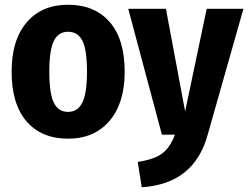

<svg xmlns="http://www.w3.org/2000/svg" viewBox="-20 -568 1047 810"><path d="M506 -265Q506 -133 442 -58Q378 17 267 17Q155 17 92 -56Q29 -129 29 -266Q29 -399 92.5 -473.5Q156 -548 267 -548Q379 -548 442.5 -475.5Q506 -403 506 -265ZM188 -266Q188 -174 207 -135Q226 -96 267 -96Q308 -96 327.5 -135.5Q347 -175 347 -265Q347 -357 328 -395.5Q309 -434 267 -434Q226 -434 207 -395Q188 -356 188 -266ZM856 1Q799 208 578 222L561 115Q630 105 664 79.5Q698 54 718 0H663L521 -531H680L761 -98L852 -531H1007Z"/></svg>

Font: Fira Sans Condensed
Style: Bold
Weight: 700
Width: 3
Designer: bBox Type GmbH & Carrois Corporate GbR & Edenspiekermann AG
Foundry: bBox Type GmbH & Carrois Corporate GbR & Edenspiekermann AG
Version: Version 4.301